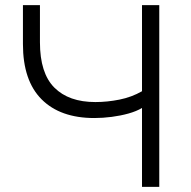

<svg xmlns="http://www.w3.org/2000/svg" viewBox="-20 -725 742 745"><path d="M531 0V-306Q509 -293 478.5 -284.5Q448 -276 413.5 -271.5Q379 -267 346 -267Q214 -267 141.5 -339.5Q69 -412 69 -554V-705H135V-561Q135 -441 191 -385Q247 -329 350 -329Q396 -329 443.5 -338.5Q491 -348 531 -371V-705H598V0Z"/></svg>

Font: Nunito Sans 9pt Light
Style: Regular
Weight: 300
Version: Version 3.101;gftools[0.9.27]